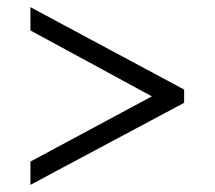

<svg xmlns="http://www.w3.org/2000/svg" viewBox="-20 -626 599 536"><path d="M65 -110V-175L404 -357L65 -541V-606L494 -376V-339Z"/></svg>

Font: Noto Serif Bengali Medium
Style: Regular
Weight: 500
Designer: Juan Bruce, Universal Thirst, Indian Type Foundry and the Monotype Design Team.
Foundry: Monotype Imaging Inc.
Version: Version 2.003; ttfautohint (v1.8.4.7-5d5b)